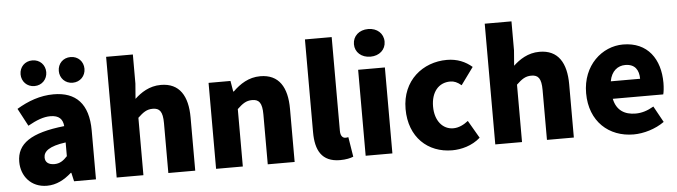

<svg xmlns="http://www.w3.org/2000/svg" viewBox="-50 -1041 4466 1266"><g transform="rotate(-5 2183.0 -408.5)"><path d="M216 14C279 14 332 -15 379 -57H383L396 0H541V-323C541 -501 458 -583 311 -583C222 -583 141 -553 66 -508L128 -391C185 -423 232 -441 277 -441C335 -441 359 -414 363 -368C141 -344 47 -279 47 -159C47 -64 111 14 216 14ZM277 -124C240 -124 216 -140 216 -173C216 -213 252 -245 363 -260V-169C337 -141 313 -124 277 -124ZM191 -648C241 -648 276 -686 276 -733C276 -781 241 -818 191 -818C141 -818 106 -781 106 -733C106 -686 141 -648 191 -648ZM444 -648C494 -648 529 -686 529 -733C529 -781 494 -818 444 -818C394 -818 359 -781 359 -733C359 -686 394 -648 444 -648Z M678 0H855V-380C890 -413 914 -431 954 -431C999 -431 1020 -408 1020 -330V0H1198V-352C1198 -494 1145 -583 1021 -583C944 -583 888 -544 847 -506L855 -607V-799H678Z M1336 0H1513V-380C1548 -413 1572 -431 1612 -431C1657 -431 1678 -408 1678 -330V0H1856V-352C1856 -494 1803 -583 1679 -583C1602 -583 1544 -544 1497 -498H1493L1481 -569H1336Z M2156 14C2195 14 2225 7 2244 -1L2223 -132C2213 -130 2209 -130 2203 -130C2189 -130 2171 -141 2171 -178V-799H1994V-185C1994 -66 2034 14 2156 14Z M2326 0H2503V-569H2326ZM2415 -648C2474 -648 2516 -686 2516 -739C2516 -793 2474 -831 2415 -831C2355 -831 2313 -793 2313 -739C2313 -686 2355 -648 2415 -648Z M2898 14C2958 14 3030 -4 3085 -53L3017 -170C2988 -147 2954 -130 2918 -130C2848 -130 2797 -190 2797 -284C2797 -379 2846 -439 2924 -439C2949 -439 2971 -430 2997 -408L3080 -522C3037 -559 2983 -583 2914 -583C2755 -583 2615 -473 2615 -284C2615 -96 2738 14 2898 14Z M3184 0H3361V-380C3396 -413 3420 -431 3460 -431C3505 -431 3526 -408 3526 -330V0H3704V-352C3704 -494 3651 -583 3527 -583C3450 -583 3394 -544 3353 -506L3361 -607V-799H3184Z M4099 14C4166 14 4244 -9 4303 -51L4244 -158C4203 -134 4165 -122 4124 -122C4052 -122 3998 -154 3982 -232H4316C4320 -245 4324 -277 4324 -308C4324 -464 4244 -583 4080 -583C3942 -583 3810 -469 3810 -284C3810 -96 3936 14 4099 14ZM3979 -348C3991 -416 4034 -447 4083 -447C4148 -447 4173 -405 4173 -348Z"/></g></svg>

Font: Noto Sans CJK Black
Style: Bold
Weight: 900
Designer: Ryoko NISHIZUKA (kana & ideographs); Paul D. Hunt (Latin, Greek & Cyrillic); Wenlong ZHANG (bopomofo); Sandoll Communica
Foundry: Adobe Systems Incorporated
Version: Version 1.000;PS 1;hotconv 1.0.78;makeotf.lib2.5.61930